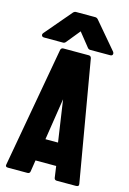

<svg xmlns="http://www.w3.org/2000/svg" viewBox="-134 -967 695 1032"><g transform="rotate(15 213.5 -451.5)"><path d="M174 -200H244L210 -432ZM19 0Q3 0 6 -14L126 -684Q129 -696 141 -696H282Q294 -696 297 -684L412 -15Q415 0 397 0H291Q278 0 276 -12L267 -76H152L142 -12Q140 0 127 0ZM26 -726Q15 -726 12 -733.5Q9 -741 16 -749L140 -895Q147 -903 156 -903H263Q272 -903 279 -895L403 -749Q409 -741 406.5 -733.5Q404 -726 393 -726H282Q273 -726 267 -734L207 -809L146 -734Q140 -726 131 -726Z"/></g></svg>

Font: AL Dynamic
Style: Bold
Weight: 700
Version: Version 1.000; ttfautohint (v1.8.2) -l 8 -r 50 -G 200 -x 14 